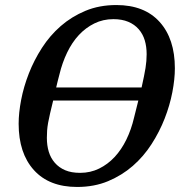

<svg xmlns="http://www.w3.org/2000/svg" viewBox="-20 -730 725 762"><path d="M286 12Q175 12 114.5 -55Q54 -122 54 -239Q54 -282 64 -334Q74 -386 94.5 -438.5Q115 -491 146.5 -540Q178 -589 221 -626.5Q264 -664 319 -687Q374 -710 442 -710Q553 -710 613.5 -643Q674 -576 674 -459Q674 -416 664 -364Q654 -312 633.5 -259.5Q613 -207 581.5 -158Q550 -109 507 -71.5Q464 -34 409 -11Q354 12 286 12ZM216 -435Q212 -421 209 -408Q206 -395 203 -383H542Q553 -432 557.5 -460Q562 -488 562 -515Q562 -545 554.5 -570Q547 -595 530.5 -614Q514 -633 489 -643.5Q464 -654 430 -654Q389 -654 354.5 -637Q320 -620 293 -591Q266 -562 246.5 -521.5Q227 -481 216 -435ZM298 -44Q339 -44 373.5 -61Q408 -78 435 -107Q462 -136 481.5 -176Q501 -216 512 -263Q517 -282 521 -299Q525 -316 529 -331H191Q184 -302 179 -281Q174 -260 171 -243Q168 -226 167 -212Q166 -198 166 -183Q166 -153 173.5 -128Q181 -103 197.5 -84Q214 -65 238.5 -54.5Q263 -44 298 -44Z"/></svg>

Font: IBM Plex Serif Medium
Style: Italic
Weight: 500
Italic angle: -14°
Designer: Mike Abbink, Paul van der Laan, Pieter van Rosmalen
Foundry: Bold Monday
Version: Version 2.5